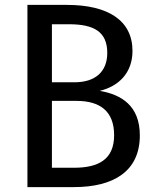

<svg xmlns="http://www.w3.org/2000/svg" viewBox="-20 -764 631 784"><path d="M387 -393C463 -411 521 -465 521 -556C521 -680 422 -744 253 -744H92V0H282C443 0 551 -64 551 -211C551 -333 475 -378 387 -393ZM262 -665C364 -665 418 -634 418 -548C418 -471 369 -428 284 -428H192V-665ZM282 -79H192V-352H293C387 -352 446 -311 446 -212C446 -112 381 -79 282 -79Z"/></svg>

Font: Glow Sans SC Condensed Medium
Style: Regular
Weight: 600
Width: 3
Designer: Ryoko NISHIZUKA (kana, bopomofo & ideographs); Paul D. Hunt (Latin, Greek & Cyrillic); Sandoll Communications, Soo-young
Version: Version 0.93